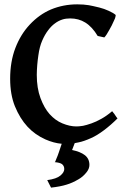

<svg xmlns="http://www.w3.org/2000/svg" viewBox="-20 -650 598 887"><path d="M393.1 111.8Q393.1 129.9 378.9 147Q362.8 167 342.8 178.2Q314 195.3 287.1 203.1Q259.3 211.9 215.8 216.8L198.2 182.1Q241.2 176.3 259 161.1Q276.9 146 276.9 131.1Q276.9 116.2 266.1 107.9Q256.3 101.1 232.9 99.1L234.9 97.2L235.8 95.2Q236.8 93.3 237.8 90.1Q238.8 86.9 240.2 84Q246.1 70.8 252 53.2L265.1 14.2Q229 11.2 189.9 -5.9Q141.1 -27.8 106.9 -64.9Q71.8 -103 48.8 -159.2Q26.9 -213.4 26.9 -286.1Q26.9 -365.2 51 -428.2Q75.2 -491.2 117.2 -536.1Q161.1 -583 214.8 -606Q272 -629.9 336.9 -629.9Q366.7 -629.9 390.1 -626Q407.2 -623 439 -615.2Q461.9 -609.4 481.9 -600.1Q503.9 -590.3 514.2 -581.1Q515.1 -580.1 513.2 -571.8Q512.2 -565.9 506.8 -555.2Q503.9 -548.3 496.1 -532.2Q492.2 -524.4 484.1 -510.3Q476.1 -496.1 472.2 -490.2Q466.3 -481.4 461.9 -477.1L431.2 -483.9Q406.2 -525.9 374 -545.9Q343.3 -564.9 304.2 -564.9Q284.2 -564.9 269 -560.1Q250 -554.2 233.9 -542Q216.8 -529.8 202.1 -509.8Q187 -490.2 174.8 -461.9Q162.6 -434.1 157.2 -394Q150.4 -348.1 149.9 -304.2Q149.9 -243.2 167 -197Q184.1 -150.9 209 -123Q235.8 -93.3 268.1 -80.1Q302.2 -65.9 333 -65.9Q346.2 -65.9 363.8 -68.8Q378.9 -71.8 402.8 -80.1Q423.8 -87.4 448.2 -101.1Q472.2 -114.3 498 -136.2Q499 -135.3 501 -132.8Q502.9 -129.9 503.9 -128.9Q507.8 -125 511.2 -119.1Q515.1 -114.3 518.1 -108.9Q520 -106 522.9 -103Q493.2 -73.2 460.9 -48.8Q427.7 -23.9 400.9 -12.2Q367.7 2.9 342.8 7.8L325.2 11.2L313 43Q351.1 50.8 372.1 66.9Q393.1 83.5 393.1 111.8Z"/></svg>

Font: Gentium Basic
Style: Bold
Weight: 700
Designer: J. Victor Gaultney and Annie Olsen
Foundry: SIL International
Version: Version 1.100